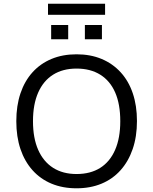

<svg xmlns="http://www.w3.org/2000/svg" viewBox="-20 -1007 826 1036"><path d="M393 9Q318 9 258 -16Q198 -41 155.5 -88.5Q113 -136 90.5 -202.5Q68 -269 68 -353Q68 -437 90.5 -503.5Q113 -570 155.5 -617Q198 -664 258 -689Q318 -714 393 -714Q468 -714 528 -689Q588 -664 631 -617Q674 -570 696.5 -503.5Q719 -437 719 -354Q719 -270 696 -203Q673 -136 630.5 -88.5Q588 -41 528 -16Q468 9 393 9ZM393 -68Q468 -68 520.5 -101Q573 -134 601 -198Q629 -262 629 -353Q629 -445 601.5 -508Q574 -571 521 -604Q468 -637 393 -637Q319 -637 266.5 -604Q214 -571 186 -507.5Q158 -444 158 -353Q158 -262 186 -198.5Q214 -135 266.5 -101.5Q319 -68 393 -68ZM239 -927V-987H547V-927ZM256 -795V-872H348V-795ZM438 -795V-872H530V-795Z"/></svg>

Font: Nunito Sans 10pt
Style: Regular
Weight: 400
Designer: Vernon Adams
Foundry: Vernon Adams
Version: Version 3.101;gftools[0.9.27]